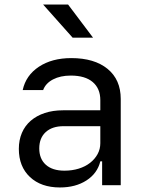

<svg xmlns="http://www.w3.org/2000/svg" viewBox="-20 -816 640 846"><path d="M63 -160Q63 -199 76.5 -230.5Q90 -262 115.5 -284Q141 -306 177 -318Q213 -330 258 -330H422V-375Q422 -426 388.5 -454.5Q355 -483 292 -483Q246 -483 213.5 -466Q181 -449 170 -419H80Q94 -484 151.5 -522Q209 -560 294 -560Q396 -560 454 -512.5Q512 -465 512 -380V0H430V-105H422Q409 -52 361 -21Q313 10 244 10Q161 10 112 -36Q63 -82 63 -160ZM264 -64Q298 -64 327 -73Q356 -82 377 -98.5Q398 -115 410 -137Q422 -159 422 -185V-260H260Q210 -260 181.5 -234Q153 -208 153 -162Q153 -116 182 -90Q211 -64 264 -64ZM170 -796H280L390 -650H300Z"/></svg>

Font: JetBrainsMono NF
Style: Regular
Weight: 400
Monospace: yes
Designer: Philipp Nurullin, Konstantin Bulenkov
Foundry: JetBrains
Version: Version 1.0.2; ttfautohint (v1.8.3)